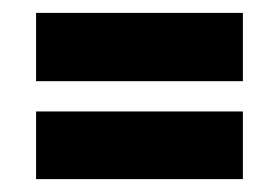

<svg xmlns="http://www.w3.org/2000/svg" viewBox="-20 -483 435 298"><path d="M36 -357H357V-463H36ZM36 -205H357V-310H36Z"/></svg>

Font: Advent Pro
Style: Bold
Weight: 700
Designer: VivaRado, Andreas Kalpakidis
Foundry: VivaRado, Andreas Kalpakidis
Version: Version 3.000